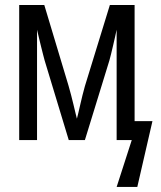

<svg xmlns="http://www.w3.org/2000/svg" viewBox="-20 -556 640 762"><path d="M514.2 -536.1V-75.2H585L524.9 186H442.9L502.9 0H442.9V-438Q440.9 -427.7 437 -410.9Q433.1 -394 429 -376Q424.8 -357.9 420.7 -341.3Q416.5 -324.7 414.1 -315.9L316.9 0H252.9L157.2 -315.9Q155.3 -322.8 151.4 -337.9Q147.5 -353 143.1 -370.8Q138.7 -388.7 134.3 -407Q129.9 -425.3 127 -438V0H56.2V-536.1H155.8L252 -215.8Q256.8 -199.2 262 -179.4Q267.1 -159.7 271.5 -141.4Q275.9 -123 279.5 -107.9Q283.2 -92.8 285.2 -85Q287.6 -93.3 291 -108.2Q294.4 -123 298.6 -141.1Q302.7 -159.2 307.4 -178.2Q312 -197.3 316.9 -213.9L416 -536.1Z"/></svg>

Font: Apple Sans Adjectives
Style: Regular
Weight: 400
Monospace: yes
Foundry: Apple Sans Adjectives
Version: Version 0.01